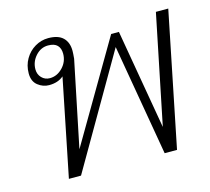

<svg xmlns="http://www.w3.org/2000/svg" viewBox="-86 -664 838 765"><g transform="rotate(-15 333.0 -281.5)"><path d="M189 -401Q166 -381 129 -381Q104 -381 83 -397.5Q62 -414 62 -447Q62 -480 77.5 -506.5Q93 -533 118.5 -548Q144 -563 173 -563Q214 -563 234 -543.5Q254 -524 254 -489Q254 -479 252 -457L179 -103L420 -514H452L523 -103L615 -553H666L554 0H503L424 -459L158 0H108ZM215 -488Q215 -510 203 -522.5Q191 -535 165 -535Q135 -535 113.5 -511Q92 -487 92 -456Q92 -435 105.5 -421Q119 -407 139 -407Q169 -407 192 -431Q215 -455 215 -488Z"/></g></svg>

Font: Taviraj ExtraLight
Style: Italic
Weight: 275
Italic angle: -12°
Designer: Katatrad Team
Foundry: CadsonDemak
Version: Version 1.001